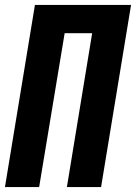

<svg xmlns="http://www.w3.org/2000/svg" viewBox="-20 -755 549 775"><path d="M0 0 121 -735H509L388 0H250L352 -621H241L138 0Z"/></svg>

Font: Iosevka SS04 Heavy
Style: Italic
Weight: 900
Italic angle: -9°
Monospace: yes
Designer: Belleve Invis
Foundry: Belleve Invis
Version: Version 19.0.0; ttfautohint (v1.8.4)